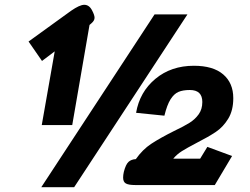

<svg xmlns="http://www.w3.org/2000/svg" viewBox="-20 -770 1042 800"><path d="M208 -556 155 -516 99 -597 276 -725Q312 -750 331 -750Q352 -750 364 -726Q374 -707 374 -696Q374 -684 361 -673L353 -666L281 -249H154ZM624 -710H761L289 10H152ZM493 -30Q493 -41 496 -54Q504 -85 515.5 -95.5Q527 -106 546 -107Q574 -147 610.5 -171Q647 -195 705 -224Q747 -244 770 -258.5Q793 -273 808 -294Q823 -315 823 -345Q823 -395 771 -395Q742 -395 723.5 -387Q705 -379 690.5 -356Q676 -333 665 -288L547 -300Q562 -387 627.5 -441.5Q693 -496 788 -496Q868 -496 910 -460Q952 -424 952 -361Q952 -310 931 -275.5Q910 -241 879.5 -220.5Q849 -200 800 -175Q758 -153 737.5 -140Q717 -127 702 -109H814L844 -158L947 -120L875 1H543Q516 1 504.5 -5.5Q493 -12 493 -30Z"/></svg>

Font: Niramit
Style: Bold Italic
Weight: 700
Italic angle: -10°
Designer: Katatrad Aksorn Co.,Ltd.
Foundry: Cadson Demak Co.,Ltd.
Version: Version 1.001; ttfautohint (v1.6)